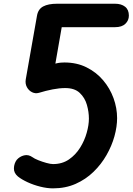

<svg xmlns="http://www.w3.org/2000/svg" viewBox="-20 -999 710 1028"><path d="M263.5 9.5Q232.5 9.5 196.2 0.5Q160 -8.5 128 -23.2Q96 -38 76 -54Q53.5 -73 54.5 -98.5Q55.5 -124 69.5 -143Q85 -161 108.5 -167Q132 -173 154.5 -157Q163.5 -150 184.5 -141.5Q205.5 -133 228 -126.8Q250.5 -120.5 264 -120.5Q313 -120.5 349 -145.2Q385 -170 408.8 -208Q432.5 -246 444.2 -287.8Q456 -329.5 456 -364Q456 -400 445.2 -437.8Q434.5 -475.5 407 -501.5Q379.5 -527.5 329.5 -527.5Q298 -527.5 262 -520.5Q226 -513.5 188.5 -502Q169.5 -496.5 151.8 -505.2Q134 -514 124 -532.5Q114 -551 118 -574.5L178 -914.5Q184 -950 211.2 -964.5Q238.5 -979 285.5 -979H596Q629.5 -979 649.8 -963Q670 -947 670 -915.5Q670 -889.5 651.2 -871.5Q632.5 -853.5 596 -853.5H310.5L276.5 -658.5Q292.5 -662.5 303.5 -663.5Q314.5 -664.5 324.5 -664.5Q391 -664.5 443.2 -638.5Q495.5 -612.5 532 -569.5Q568.5 -526.5 587.8 -473.5Q607 -420.5 607 -366.5Q607 -321 592.8 -269.5Q578.5 -218 550.2 -168.5Q522 -119 480.5 -78.8Q439 -38.5 384.8 -14.5Q330.5 9.5 263.5 9.5Z"/></svg>

Font: Edu QLD Hand
Style: Regular
Weight: 400
Designer: Tina and Corey Anderson, Eben Sorkin
Foundry: Sorkin Type Co.
Version: Version 2.000